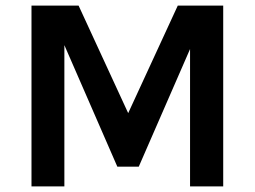

<svg xmlns="http://www.w3.org/2000/svg" viewBox="-20 -669 914 689"><path d="M93 0V-649H262L440 -263L618 -649H781V0H662V-493L478 -71H401L211 -507V0Z"/></svg>

Font: Karmilla
Style: Bold
Weight: 700
Designer: Jonathan Pinhorn
Version: Version 1.000